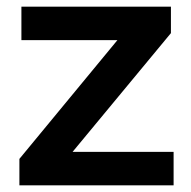

<svg xmlns="http://www.w3.org/2000/svg" viewBox="-20 -554 572 574"><path d="M499 -100V0H38V-79L331 -434H44V-534H491V-455L197 -100Z"/></svg>

Font: APTA Sans SemiBold
Style: Bold
Weight: 600
Version: Version 7.200